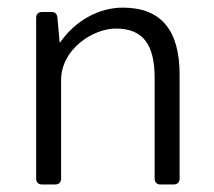

<svg xmlns="http://www.w3.org/2000/svg" viewBox="-20 -491 570 511"><path d="M306.6 -470.7C244.1 -470.7 180.7 -436.5 140.6 -378.9H138.7L132.8 -444.3C131.8 -454.1 127 -459 117.2 -459H91.8C82 -459 76.2 -453.1 76.2 -443.4V-15.6C76.2 -5.9 82 0 91.8 0H127C136.7 0 142.6 -5.9 142.6 -15.6V-277.3C142.6 -361.3 228.5 -415 288.1 -415C360.4 -415 391.6 -373 391.6 -283.2V-15.6C391.6 -5.9 397.5 0 407.2 0H442.4C452.1 0 458 -5.9 458 -15.6V-292C458 -409.2 410.2 -470.7 306.6 -470.7Z"/></svg>

Font: Ed Sans Neue Light
Style: Regular
Weight: 300
Designer: Stephen Hutchings
Version: Version 1.004;PS 001.004;hotconv 1.0.88;makeotf.lib2.5.64775